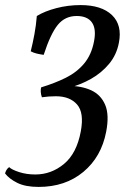

<svg xmlns="http://www.w3.org/2000/svg" viewBox="-58 -487 520 756"><path d="M94 249Q42 249 10 233Q-22 217 -38 196Q-37 191 -33.5 184Q-30 177 -22 171Q-12 181 17 190.5Q46 200 81 200Q144 200 194 158.5Q244 117 260 31Q274 -43 245.5 -75.5Q217 -108 162 -108Q147 -108 134 -107Q121 -106 107 -104Q103 -115 102.5 -125.5Q102 -136 104 -143Q157 -159 200.5 -180.5Q244 -202 273 -236.5Q302 -271 312 -323Q322 -373 304 -398.5Q286 -424 244 -424Q198 -424 169.5 -389Q141 -354 114 -271Q100 -273 87 -276Q74 -279 63 -285Q71 -317 77.5 -352Q84 -387 87 -424Q118 -443 164 -455Q210 -467 259 -467Q342 -467 383 -427.5Q424 -388 410 -318Q401 -271 371.5 -235.5Q342 -200 300.5 -176.5Q259 -153 212 -141L210 -149Q263 -149 301 -131.5Q339 -114 356 -74.5Q373 -35 360 32Q341 131 270 190Q199 249 94 249Z"/></svg>

Font: Vollkorn
Style: Italic
Weight: 400
Italic angle: -11°
Designer: Friedrich Althausen
Foundry: Friedrich Althausen
Version: Version 5.001